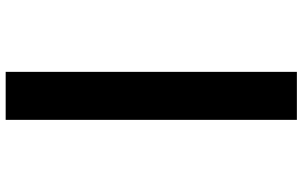

<svg xmlns="http://www.w3.org/2000/svg" viewBox="-210 -630 1041 660"><g transform="rotate(90 310.0 -300.5)"><path d="M392.5 200V-801H227.5V200Z"/></g></svg>

Font: Monaspace Krypton ExtraBold
Style: Regular
Weight: 800
Designer: Riley Cran & the Lettermatic Team
Foundry: Lettermatic
Version: Version 1.101 (Monaspace Krypton)